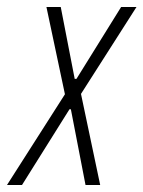

<svg xmlns="http://www.w3.org/2000/svg" viewBox="-57 -530 411 550"><path d="M-37 0 129 -260 76 -510H117L157 -304H162L290 -510H334L175 -261L230 0H188L146 -217H142L6 0Z"/></svg>

Font: Saira UltraCondensed ExtraLight
Style: Italic
Weight: 250
Width: 1
Italic angle: -12°
Designer: Hector Gatti with collaboration of the Omnibus-Type team
Foundry: Omnibus-Type
Version: Version 1.101